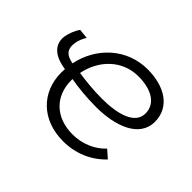

<svg xmlns="http://www.w3.org/2000/svg" viewBox="-115 -717 917 917"><g transform="rotate(45 344.0 -258.5)"><path d="M385 6C467 6 543 -25 598 -84L559 -118C520 -76 460 -49 394 -49C279 -49 207 -121 207 -227V-236C258 -227 318 -221 381 -221C508 -221 630 -263 630 -370C630 -469 544 -523 428 -523C291 -523 182 -425 154 -289C107 -298 88 -318 93 -361C95 -384 105 -405 116 -423L67 -428C52 -408 40 -376 36 -351C29 -293 69 -255 148 -244L147 -220C147 -88 241 6 385 6ZM212 -282C233 -388 312 -468 421 -468C511 -468 570 -431 570 -366C570 -295 479 -269 372 -269C314 -269 259 -275 212 -282Z"/></g></svg>

Font: Fixel Display Light
Style: Italic
Weight: 300
Italic angle: -10°
Designer: AlfaBravo + MacPaw
Foundry: Kyrylo Tkachov, Marchela Mozhyna, Serhii Makarenko, Maria Weinstein, Zakhar Kryvoshyya
Version: Version 1.210;Glyphs 3.2 (3217)